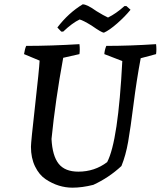

<svg xmlns="http://www.w3.org/2000/svg" viewBox="-20 -855 742 887"><path d="M263 -709 245 -728Q296 -795 362 -835Q382 -835 425 -804Q459 -783 479 -774Q516 -792 555 -827H564L583 -810Q558 -779 521.5 -747Q485 -715 460 -704Q450 -704 403 -737Q364 -761 348 -765Q314 -749 272 -709ZM315 12Q283 12 252 2.5Q221 -7 191 -27Q161 -47 142 -86Q123 -125 123 -177Q123 -198 142 -366.5Q161 -535 163 -575L91 -605Q95 -630 101 -643Q214 -643 347 -651Q350 -627 347 -605L272 -588Q236 -393 218 -213Q222 -135 251 -98.5Q280 -62 342 -62Q417 -62 475 -106Q526 -203 545 -573L462 -605Q463 -623 471 -643Q579 -643 701 -651Q704 -627 701 -605L630 -586Q611 -485 597 -374Q583 -263 572 -200Q561 -137 541 -88Q483 -34 411 -1Q359 12 315 12Z"/></svg>

Font: Albura Medium
Style: Italic
Weight: 462
Italic angle: -7°
Designer: Mercedes Jáuregui
Foundry: Omnibus-Type Team
Version: Version 1.000